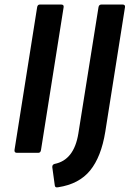

<svg xmlns="http://www.w3.org/2000/svg" viewBox="-20 -675 573 848"><path d="M55 0Q43 0 44 -12L144 -643Q146 -655 156 -655H250Q263 -655 261 -643L161 -12Q159 0 149 0ZM237 152Q223 155 222 144L211 64Q210 52 221 49Q307 32 326 -85L415 -643Q417 -655 428 -655H521Q534 -655 532 -643L445 -93Q427 18 378 78Q329 138 237 152Z"/></svg>

Font: Sofia Sans
Style: Bold Italic
Weight: 700
Italic angle: -9°
Designer: Botio Nikoltchev, Ani Petrova
Foundry: lettersoup
Version: Version 4.101; ttfautohint (v1.8.4.7-5d5b)